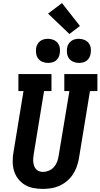

<svg xmlns="http://www.w3.org/2000/svg" viewBox="-20 -1214 650 1242"><path d="M256 8Q225 8 194.5 2Q164 -4 139 -19.5Q114 -35 96 -59Q78 -83 70 -111.5Q62 -140 62 -171.5Q62 -203 68 -234L132 -625H99V-735H313V-625H265L198 -216Q196 -203 195 -190Q194 -177 195.5 -164.5Q197 -152 201 -140.5Q205 -129 213 -120Q221 -111 233 -106.5Q245 -102 258 -102Q277 -102 296 -110Q315 -118 328.5 -133Q342 -148 349 -166.5Q356 -185 359 -204L429 -625H396V-735H610V-625H562L490 -186Q485 -159 475.5 -133Q466 -107 450 -83.5Q434 -60 411.5 -41.5Q389 -23 363 -11.5Q337 0 309.5 4Q282 8 256 8ZM490 -807Q472 -807 455 -814Q438 -821 427.5 -834.5Q417 -848 414 -866.5Q411 -885 414 -904Q416 -917 423 -929Q430 -941 441 -949Q452 -957 465 -960Q478 -963 490 -963Q509 -963 526 -956Q543 -949 553.5 -935.5Q564 -922 567 -903.5Q570 -885 566 -866Q564 -853 557.5 -841Q551 -829 540 -821Q529 -813 516 -810Q503 -807 490 -807ZM290 -807Q272 -807 255 -814Q238 -821 227.5 -834.5Q217 -848 214 -866.5Q211 -885 214 -904Q216 -917 223 -929Q230 -941 241 -949Q252 -957 265 -960Q278 -963 290 -963Q309 -963 326 -956Q343 -949 353.5 -935.5Q364 -922 367 -903.5Q370 -885 366 -866Q364 -853 357.5 -841Q351 -829 340 -821Q329 -813 316 -810Q303 -807 290 -807ZM429 -994 291 -1126 381 -1194 497 -1046Z"/></svg>

Font: Iosevka Curly Slab XBdEx
Style: Italic
Weight: 800
Width: 7
Italic angle: -9°
Monospace: yes
Designer: Belleve Invis
Foundry: Belleve Invis
Version: Version 11.1.0; ttfautohint (v1.8.3)